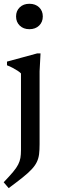

<svg xmlns="http://www.w3.org/2000/svg" viewBox="-20 -736 302 1016"><path d="M135.5 -581.5Q104 -581.5 84.5 -600.5Q65 -619.5 65 -649Q65 -678.5 84.5 -697.2Q104 -716 135.5 -716Q167.5 -716 187 -697.2Q206.5 -678.5 206.5 -649Q206.5 -619.5 187 -600.5Q167.5 -581.5 135.5 -581.5ZM91 -347.5Q85 -354 73 -361.8Q61 -369.5 46.5 -377.2Q32 -385 17 -390.5V-410L177 -453.5H194.5L189.5 -359V27Q189.5 57.5 186.8 79.8Q184 102 175 121Q166 140 148.2 159.2Q130.5 178.5 100.5 202.5Q70.5 226.5 26 259.5L-0.5 228.5Q30.5 196 49 174Q67.5 152 76.2 134.5Q85 117 88 99.5Q91 82 91 59Z"/></svg>

Font: Newsreader 16pt Medium
Style: Regular
Weight: 500
Designer: Hugues Gentile
Foundry: Production Type
Version: Version 1.003